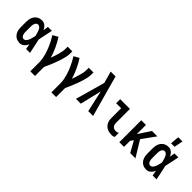

<svg xmlns="http://www.w3.org/2000/svg" viewBox="141 -1880 3219 3219"><g transform="rotate(45 1750.0 -271.0)"><path d="M219 8Q194 8 168.5 2Q143 -4 121.5 -18.5Q100 -33 84 -54Q68 -75 59 -99Q50 -123 46.5 -148.5Q43 -174 43 -200V-320Q43 -346 46.5 -371.5Q50 -397 59 -421Q68 -445 84 -466Q100 -487 121.5 -501.5Q143 -516 168.5 -522Q194 -528 219 -528Q241 -528 261.5 -520Q282 -512 298 -498Q314 -484 326 -466Q338 -448 348 -429Q351 -452 354.5 -474.5Q358 -497 362 -520H455Q441 -456 428.5 -391.5Q416 -327 401 -263Q417 -198 430 -132Q443 -66 457 0H364Q360 -24 356 -48Q352 -72 349 -95Q339 -76 327.5 -57Q316 -38 299.5 -23.5Q283 -9 262 -0.5Q241 8 219 8ZM219 -88Q238 -88 252.5 -99.5Q267 -111 276.5 -126.5Q286 -142 292.5 -159Q299 -176 304 -193.5Q309 -211 313 -228.5Q317 -246 321 -263Q317 -281 313 -298Q309 -315 303.5 -331.5Q298 -348 292 -364.5Q286 -381 276.5 -396Q267 -411 252 -421.5Q237 -432 219 -432Q207 -432 196 -426.5Q185 -421 177.5 -411.5Q170 -402 165.5 -391Q161 -380 158.5 -368Q156 -356 155 -344Q154 -332 154 -320V-200Q154 -188 155 -176Q156 -164 158.5 -152Q161 -140 165.5 -129Q170 -118 177.5 -108.5Q185 -99 196 -93.5Q207 -88 219 -88Z M679 215V0Q679 -42 671.5 -84Q664 -126 652.5 -167Q641 -208 625.5 -247.5Q610 -287 592.5 -326Q575 -365 554.5 -402Q534 -439 511 -475L604 -528Q630 -489 652.5 -448Q675 -407 694.5 -364.5Q714 -322 731 -278Q748 -234 761 -189Q773 -223 784.5 -257Q796 -291 805.5 -326Q815 -361 822.5 -396.5Q830 -432 830 -468V-520H941V-468Q941 -427 932 -386.5Q923 -346 911.5 -306.5Q900 -267 885.5 -228Q871 -189 856 -151Q841 -113 824.5 -75Q808 -37 790 0V215Z M1179 215V0Q1179 -42 1171.5 -84Q1164 -126 1152.5 -167Q1141 -208 1125.5 -247.5Q1110 -287 1092.5 -326Q1075 -365 1054.5 -402Q1034 -439 1011 -475L1104 -528Q1130 -489 1152.5 -448Q1175 -407 1194.5 -364.5Q1214 -322 1231 -278Q1248 -234 1261 -189Q1273 -223 1284.5 -257Q1296 -291 1305.5 -326Q1315 -361 1322.5 -396.5Q1330 -432 1330 -468V-520H1441V-468Q1441 -427 1432 -386.5Q1423 -346 1411.5 -306.5Q1400 -267 1385.5 -228Q1371 -189 1356 -151Q1341 -113 1324.5 -75Q1308 -37 1290 0V215Z M1547 0 1694 -523 1676 -590Q1666 -626 1656 -662.5Q1646 -699 1635 -735H1750L1763 -690L1783 -615L1953 0H1838L1753 -382L1662 0Z M2403 8Q2376 8 2348.5 3.5Q2321 -1 2296.5 -12Q2272 -23 2251.5 -41.5Q2231 -60 2218 -84Q2205 -108 2199.5 -135Q2194 -162 2194 -189V-424H2075V-520H2306V-189Q2306 -169 2311.5 -149.5Q2317 -130 2330.5 -115.5Q2344 -101 2363.5 -94.5Q2383 -88 2403 -88Q2417 -88 2431.5 -92Q2446 -96 2458 -104V-8Q2446 0 2431.5 4Q2417 8 2403 8Z M2575 0V-520H2686V-303L2829 -520H2957L2785 -282L2957 0H2833L2724 -196L2686 -144V0Z M3219 8Q3194 8 3168.5 2Q3143 -4 3121.5 -18.5Q3100 -33 3084 -54Q3068 -75 3059 -99Q3050 -123 3046.5 -148.5Q3043 -174 3043 -200V-320Q3043 -346 3046.5 -371.5Q3050 -397 3059 -421Q3068 -445 3084 -466Q3100 -487 3121.5 -501.5Q3143 -516 3168.5 -522Q3194 -528 3219 -528Q3241 -528 3261.5 -520Q3282 -512 3298 -498Q3314 -484 3326 -466Q3338 -448 3348 -429Q3351 -452 3354.5 -474.5Q3358 -497 3362 -520H3455Q3441 -456 3428.5 -391.5Q3416 -327 3401 -263Q3417 -198 3430 -132Q3443 -66 3457 0H3364Q3360 -24 3356 -48Q3352 -72 3349 -95Q3339 -76 3327.5 -57Q3316 -38 3299.5 -23.5Q3283 -9 3262 -0.5Q3241 8 3219 8ZM3219 -88Q3238 -88 3252.5 -99.5Q3267 -111 3276.5 -126.5Q3286 -142 3292.5 -159Q3299 -176 3304 -193.5Q3309 -211 3313 -228.5Q3317 -246 3321 -263Q3317 -281 3313 -298Q3309 -315 3303.5 -331.5Q3298 -348 3292 -364.5Q3286 -381 3276.5 -396Q3267 -411 3252 -421.5Q3237 -432 3219 -432Q3207 -432 3196 -426.5Q3185 -421 3177.5 -411.5Q3170 -402 3165.5 -391Q3161 -380 3158.5 -368Q3156 -356 3155 -344Q3154 -332 3154 -320V-200Q3154 -188 3155 -176Q3156 -164 3158.5 -152Q3161 -140 3165.5 -129Q3170 -118 3177.5 -108.5Q3185 -99 3196 -93.5Q3207 -88 3219 -88ZM3202 -600 3214 -757H3315L3284 -600Z"/></g></svg>

Font: Iosevka
Style: Bold
Weight: 700
Monospace: yes
Designer: Belleve Invis
Foundry: Belleve Invis
Version: Version 32.5.0; ttfautohint (v1.8.4)